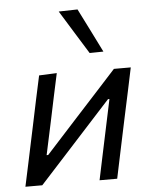

<svg xmlns="http://www.w3.org/2000/svg" viewBox="-54 -823 683 868"><g transform="rotate(-5 287.0 -389.0)"><path d="M26 0Q38 -55.5 48.8 -106.5Q59.5 -157.5 72.5 -218.5L83 -268Q97 -335 108.2 -388Q119.5 -441 131.5 -496L212 -499.5Q200.5 -447 190 -397.2Q179.5 -347.5 166.5 -285.5L134 -134H141L288 -295.5Q332.5 -344 378.8 -394.8Q425 -445.5 471 -496H547.5Q536 -440.5 524.8 -388.2Q513.5 -336 499 -268L488.5 -218.5Q475.5 -157.5 464.8 -106.2Q454 -55 442.5 0H362.5Q373.5 -53.5 384 -102.2Q394.5 -151 406.5 -208.5L439 -362H432.5L289 -204.5Q243.5 -154.5 196.5 -103Q149.5 -51.5 102.5 0ZM368 -577Q337.5 -626 306.8 -675.8Q276 -725.5 245 -776L330.5 -778Q355.5 -728.5 380.5 -678.5Q405.5 -628.5 430.5 -578Z"/></g></svg>

Font: Commissioner
Style: Italic
Weight: 400
Italic angle: -12°
Designer: Kostas Bartsokas
Foundry: Kostas Bartsokas
Version: Version 1.000; ttfautohint (v1.8.3)